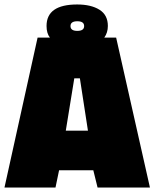

<svg xmlns="http://www.w3.org/2000/svg" viewBox="-25 -838 690 858"><path d="M183 -722Q183 -818 320 -818Q382 -818 419.5 -794.5Q457 -771 457 -722Q457 -692 441 -670H494L645 0H411L392 -77H239L223 0H-5L143 -670H198Q183 -689 183 -722ZM307 -488 269 -254H368L332 -488ZM320.5 -743Q290 -743 290 -721.5Q290 -700 320.5 -700Q351 -700 351 -721.5Q351 -743 320.5 -743Z"/></svg>

Font: Titillium Web Black
Style: Regular
Weight: 900
Version: Version 1.002;PS 35.000;hotconv 1.0.70;makeotf.lib2.5.55311